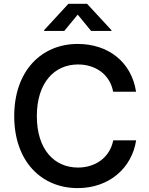

<svg xmlns="http://www.w3.org/2000/svg" viewBox="-20 -965 774 995"><path d="M382.8 9.8C547.4 9.8 663.6 -95.7 685.5 -237.8H566.9C548.8 -147.5 473.6 -96.7 384.3 -96.7C261.7 -96.7 170.9 -189.9 170.9 -363.3C170.9 -535.6 261.2 -630.9 384.3 -630.9C474.1 -630.9 549.3 -580.6 566.4 -489.7H685.1C661.1 -646 538.6 -737.3 382.8 -737.3C194.3 -737.3 53.7 -597.2 53.7 -363.3C53.7 -129.9 193.4 9.8 382.8 9.8ZM313 -804.7 382.8 -889.2 452.1 -804.7H557.6V-808.6L431.2 -945.3H334.5L208.5 -808.6V-804.7Z"/></svg>

Font: Raveo Medium
Style: Regular
Weight: 500
Designer: Jakub Foglar, Rasmus Andersson (Inter)
Foundry: Jakubfoglar.com
Version: Version 1.100;Glyphs 3.2.3 (3260)